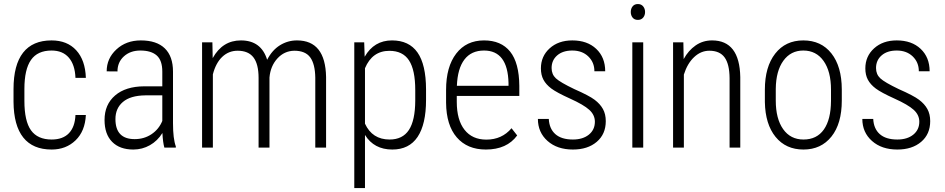

<svg xmlns="http://www.w3.org/2000/svg" viewBox="-20 -741 4746 964"><path d="M239.3 -40.5Q295.9 -40.5 326.2 -72.3Q356.4 -104 358.9 -163.6H411.1Q407.2 -82.5 359.4 -36.4Q311.5 9.8 239.3 9.8Q145 9.8 96.9 -50.5Q48.8 -110.8 47.9 -229.5V-293.9Q47.9 -415 95.9 -476.6Q144 -538.1 238.8 -538.1Q317.4 -538.1 362.8 -488.5Q408.2 -439 411.1 -350.1H358.9Q356.4 -415.5 325.7 -451.4Q294.9 -487.3 238.8 -487.3Q168.5 -487.3 135.5 -439.9Q102.5 -392.6 102.5 -294.4V-234.4Q102.5 -132.8 135.7 -86.7Q168.9 -40.5 239.3 -40.5Z M805.2 0Q797.9 -25.4 795.4 -73.2Q771 -33.7 732.7 -12Q694.3 9.8 649.4 9.8Q581.1 9.8 543 -28.8Q504.9 -67.4 504.9 -138.7Q504.9 -216.3 557.9 -261.7Q610.8 -307.1 704.1 -307.6H794.9V-381.3Q794.9 -438 766.8 -462.6Q738.8 -487.3 684.6 -487.3Q634.3 -487.3 602.1 -458Q569.8 -428.7 569.8 -382.3L515.6 -382.8Q515.6 -447.8 564.5 -492.9Q613.3 -538.1 687 -538.1Q766.6 -538.1 807.6 -498Q848.6 -458 848.6 -381.3V-122.1Q848.6 -44.4 862.8 -5.9V0ZM656.2 -42.5Q704.1 -42.5 741 -67.4Q777.8 -92.3 794.9 -133.8V-262.2H709Q634.8 -261.2 597.2 -229.2Q559.6 -197.3 559.6 -143.1Q559.6 -42.5 656.2 -42.5Z M1046.4 -528.3 1047.9 -449.2Q1097.2 -538.1 1189.5 -538.1Q1291.5 -538.1 1321.3 -440.9Q1346.2 -489.3 1385.5 -513.7Q1424.8 -538.1 1471.2 -538.1Q1613.8 -538.1 1617.2 -354.5V0H1563V-351.1Q1562 -419.4 1537.6 -452.9Q1513.2 -486.3 1457.5 -486.3Q1407.2 -485.4 1372.6 -447.3Q1337.9 -409.2 1333 -351.6V0H1278.3V-349.6Q1278.3 -418.9 1252.7 -452.6Q1227.1 -486.3 1172.9 -486.3Q1128.4 -486.3 1095.9 -455.6Q1063.5 -424.8 1048.8 -367.7V0H994.6V-528.3Z M2119.1 -239.3Q2119.1 -117.2 2076.7 -53.7Q2034.2 9.8 1949.7 9.8Q1857.9 9.8 1812.5 -63.5V203.1H1758.8V-528.3H1808.6L1811 -456.1Q1857.9 -538.1 1948.2 -538.1Q2033.7 -538.1 2076.2 -477.5Q2118.7 -417 2119.1 -292.5ZM2064.9 -288.6Q2064.9 -390.1 2033.4 -438Q2002 -485.8 1935.1 -485.8Q1849.1 -485.8 1812.5 -398.4V-120.1Q1849.1 -40.5 1936 -40.5Q2001.5 -40.5 2033 -88.4Q2064.5 -136.2 2064.9 -235.8Z M2419.4 9.8Q2326.2 9.8 2273.4 -51.3Q2220.7 -112.3 2219.7 -225.1V-289.6Q2219.7 -405.8 2270.5 -471.9Q2321.3 -538.1 2410.2 -538.1Q2496.1 -538.1 2541.3 -481.9Q2586.4 -425.8 2587.4 -310.1V-259.3H2273.4V-229.5Q2273.4 -138.7 2312.3 -89.4Q2351.1 -40 2421.9 -40Q2500 -40 2548.3 -97.2L2576.7 -61Q2524.9 9.8 2419.4 9.8ZM2410.2 -487.3Q2346.2 -487.3 2311.8 -442.1Q2277.3 -397 2273.9 -310.1H2533.2V-324.2Q2529.3 -487.3 2410.2 -487.3Z M2966.8 -129.9Q2966.8 -164.1 2938.5 -189.7Q2910.2 -215.3 2842.5 -245.8Q2774.9 -276.4 2748 -296.6Q2721.2 -316.9 2708.5 -340.8Q2695.8 -364.7 2695.8 -397.5Q2695.8 -458.5 2739.7 -498.3Q2783.7 -538.1 2853.5 -538.1Q2928.7 -538.1 2973.6 -495.6Q3018.6 -453.1 3018.6 -383.3H2964.4Q2964.4 -428.2 2933.6 -457.8Q2902.8 -487.3 2853.5 -487.3Q2805.7 -487.3 2777.6 -462.9Q2749.5 -438.5 2749.5 -399.4Q2749.5 -367.7 2771 -347.7Q2792.5 -327.6 2863.8 -293.5Q2937.5 -261.2 2965.3 -240.2Q2993.2 -219.2 3007.3 -193.6Q3021.5 -168 3021.5 -132.8Q3021.5 -67.4 2976.1 -28.8Q2930.7 9.8 2856.4 9.8Q2777.8 9.8 2729.2 -33.2Q2680.7 -76.2 2680.7 -144H2735.4Q2737.8 -94.7 2768.3 -67.6Q2798.8 -40.5 2856.4 -40.5Q2906.2 -40.5 2936.5 -64.9Q2966.8 -89.4 2966.8 -129.9Z M3209.5 0H3154.8V-528.3H3209.5ZM3147 -680.7Q3147 -697.3 3156.2 -709Q3165.5 -720.7 3182.6 -720.7Q3199.7 -720.7 3209.2 -709Q3218.8 -697.3 3218.8 -680.7Q3218.8 -664.1 3209.2 -652.6Q3199.7 -641.1 3182.6 -641.1Q3165.5 -641.1 3156.2 -652.6Q3147 -664.1 3147 -680.7Z M3411.1 -528.3 3412.6 -444.3Q3436 -487.3 3472.4 -512.7Q3508.8 -538.1 3555.2 -538.1Q3693.4 -538.1 3696.8 -354V0H3643.1V-348.1Q3642.6 -418.9 3618.2 -452.6Q3593.8 -486.3 3541.5 -486.3Q3499 -486.3 3465.1 -454.3Q3431.2 -422.4 3413.6 -366.7V0H3359.4V-528.3Z M3820.3 -291Q3820.3 -405.3 3872.1 -471.7Q3923.8 -538.1 4013.2 -538.1Q4103 -538.1 4154.5 -472.7Q4206.1 -407.2 4206.5 -292.5V-236.3Q4206.5 -120.1 4154.5 -55.2Q4102.5 9.8 4014.2 9.8Q3925.8 9.8 3874 -53.7Q3822.3 -117.2 3820.3 -228.5ZM3875 -236.3Q3875 -145 3911.9 -92.8Q3948.7 -40.5 4014.2 -40.5Q4081.1 -40.5 4116.5 -90.8Q4151.9 -141.1 4152.3 -234.9V-291Q4152.3 -382.3 4115.2 -434.8Q4078.1 -487.3 4013.2 -487.3Q3950.2 -487.3 3913.1 -436Q3876 -384.8 3875 -294.9Z M4595.7 -129.9Q4595.7 -164.1 4567.4 -189.7Q4539.1 -215.3 4471.4 -245.8Q4403.8 -276.4 4377 -296.6Q4350.1 -316.9 4337.4 -340.8Q4324.7 -364.7 4324.7 -397.5Q4324.7 -458.5 4368.7 -498.3Q4412.6 -538.1 4482.4 -538.1Q4557.6 -538.1 4602.5 -495.6Q4647.5 -453.1 4647.5 -383.3H4593.3Q4593.3 -428.2 4562.5 -457.8Q4531.7 -487.3 4482.4 -487.3Q4434.6 -487.3 4406.5 -462.9Q4378.4 -438.5 4378.4 -399.4Q4378.4 -367.7 4399.9 -347.7Q4421.4 -327.6 4492.7 -293.5Q4566.4 -261.2 4594.2 -240.2Q4622.1 -219.2 4636.2 -193.6Q4650.4 -168 4650.4 -132.8Q4650.4 -67.4 4605 -28.8Q4559.6 9.8 4485.4 9.8Q4406.7 9.8 4358.2 -33.2Q4309.6 -76.2 4309.6 -144H4364.3Q4366.7 -94.7 4397.2 -67.6Q4427.7 -40.5 4485.4 -40.5Q4535.2 -40.5 4565.4 -64.9Q4595.7 -89.4 4595.7 -129.9Z"/></svg>

Font: TypoPRO Roboto
Style: Regular
Weight: 300
Designer: Google
Version: Version 2.136; 2016